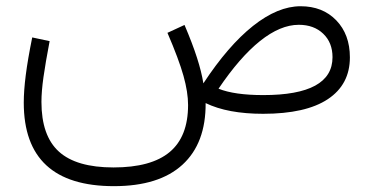

<svg xmlns="http://www.w3.org/2000/svg" viewBox="-20 -374 1225 631"><path d="M967.8 -353.5Q1040.5 -353.5 1085.2 -307.1Q1129.9 -260.7 1129.9 -185.5Q1129.9 -96.2 1057.4 -48.1Q984.9 0 844.7 0Q728.5 0 655.8 -35.2Q656.7 96.7 579.8 167.2Q502.9 237.8 354.5 237.8Q58.1 237.8 58.1 -36.6Q58.1 -75.7 64.7 -127.4Q71.3 -179.2 85.9 -251L143.1 -238.8Q129.4 -167 122.8 -120.1Q116.2 -73.2 116.2 -39.1Q116.2 72.3 173.6 124.3Q231 176.3 353 176.3Q477.1 176.3 537.6 125.7Q598.1 75.2 598.1 -28.8Q598.1 -70.8 583 -124.8Q567.9 -178.7 530.3 -266.1L586.4 -292Q612.8 -230 627.4 -184.3Q642.1 -138.7 648.4 -100.1Q730 -224.1 811.5 -288.8Q893.1 -353.5 967.8 -353.5ZM961.9 -292.5Q901.4 -292.5 834.7 -239.3Q768.1 -186 698.2 -82.5Q750.5 -61.5 845.2 -61.5Q1072.8 -61.5 1072.8 -186Q1072.8 -233.9 1042.2 -263.2Q1011.7 -292.5 961.9 -292.5Z"/></svg>

Font: Estedad-FD Light
Style: Regular
Weight: 300
Designer: Amin Abedi
Version: Version 7.3